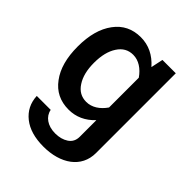

<svg xmlns="http://www.w3.org/2000/svg" viewBox="-214 -645 998 998"><g transform="rotate(45 285.0 -146.5)"><path d="M36.1 -260.7C36.1 -179.2 53.7 -114.3 89.4 -66.9C124.5 -19 172.9 4.9 234.4 4.9C288.6 4.9 335.4 -16.1 375.5 -58.6V63.5C375.5 89.4 365.2 108.9 345.2 122.1C325.2 135.3 300.8 141.6 272.5 141.6C216.3 141.6 177.2 112.8 169.9 71.3H67.4C69.8 120.6 89.4 159.7 127 189.5C164.1 218.8 214.4 233.4 278.3 233.4C403.8 233.4 495.1 170.9 495.1 63.5V-522.9H397L382.8 -456.1C341.3 -503.4 291.5 -527.3 234.4 -527.3C172.9 -527.3 124.5 -503.4 89.4 -455.6C53.7 -407.7 36.1 -342.8 36.1 -260.7ZM155.8 -260.7C155.8 -313 166 -355.5 187 -387.2C207.5 -418.9 235.4 -434.6 271 -434.6C311.5 -434.6 348.1 -410.2 375.5 -370.6V-151.9C348.1 -112.3 311.5 -88.4 271 -88.4C235.4 -88.4 207.5 -104 187 -135.7C166 -167.5 155.8 -209 155.8 -260.7Z"/></g></svg>

Font: Estedad SemiBold
Style: Regular
Weight: 600
Designer: Amin Abedi
Version: Version 7.3